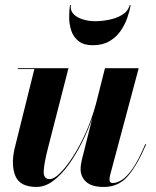

<svg xmlns="http://www.w3.org/2000/svg" viewBox="-20 -730 618 760"><path d="M260.5 -710Q257.5 -688.5 271.2 -674.2Q285 -660 308.5 -653Q332 -646 357 -646Q382 -646 411.5 -651.8Q441 -657.5 464 -671.5Q487 -685.5 493.5 -710H497Q493.5 -687 484 -659.8Q474.5 -632.5 457.5 -607.8Q440.5 -583 413.5 -567Q386.5 -551 347 -551Q311.5 -551 291.2 -567Q271 -583 262.5 -607.8Q254 -632.5 253.8 -659.8Q253.5 -687 257 -710ZM251 -460 169.5 -142.5Q154.5 -83.5 153 -52.2Q151.5 -21 177.5 -21Q193.5 -21 217.5 -44.5Q241.5 -68 268 -109Q294.5 -150 318.8 -203.5Q343 -257 359.5 -317.5L395.5 -460H529L415.5 -35.5Q413.5 -27.5 413.5 -19Q413.5 -5.5 426 -5.5Q443 -5.5 462.5 -17.8Q482 -30 505.2 -63.2Q528.5 -96.5 555 -159.5L558.5 -158.5Q523 -75.5 486 -32.8Q449 10 391.5 10Q343 10 321 -10.2Q299 -30.5 299 -61.5Q299 -69 300.5 -79Q302 -89 304 -97.5L345.5 -262.5Q328.5 -214.5 304.5 -166.2Q280.5 -118 251.8 -78.2Q223 -38.5 190.8 -14.2Q158.5 10 124.5 10Q59.5 10 41.2 -32.8Q23 -75.5 37.5 -141L116 -456.5H50.5V-460Z"/></svg>

Font: Bodoni* 48pt
Style: Bold Italic
Weight: 700
Italic angle: -13°
Version: Version 2.3